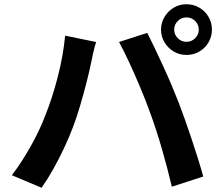

<svg xmlns="http://www.w3.org/2000/svg" viewBox="-20 -859 1040 905"><path d="M801 -719Q801 -696 818 -679Q835 -662 859 -662Q883 -662 900 -679Q917 -696 917 -719Q917 -743 900 -760Q883 -777 859 -777Q835 -777 818 -760Q801 -743 801 -719ZM739 -719Q739 -752 755.5 -779.5Q772 -807 799 -823Q826 -839 859 -839Q892 -839 919.5 -823Q947 -807 963 -779.5Q979 -752 979 -719Q979 -687 963 -659.5Q947 -632 919.5 -616Q892 -600 859 -600Q826 -600 799 -616Q772 -632 755.5 -659.5Q739 -687 739 -719ZM192 -311Q226 -395 252 -495.5Q278 -596 287 -691L433 -661Q426 -639 419 -608.5Q412 -578 409 -561Q402 -526 388.5 -473Q375 -420 358.5 -363.5Q342 -307 324 -260Q306 -212 281.5 -160Q257 -108 230 -60Q203 -12 176 26L36 -33Q83 -95 125 -170Q167 -245 192 -311ZM686 -332Q667 -385 641 -447Q615 -509 588.5 -566Q562 -623 541 -661L674 -704Q689 -675 708.5 -634Q728 -593 749 -547.5Q770 -502 789 -457Q808 -412 822 -376Q835 -342 851 -297.5Q867 -253 883 -204.5Q899 -156 913.5 -110Q928 -64 938 -27L790 21Q769 -68 742.5 -159.5Q716 -251 686 -332Z"/></svg>

Font: Chiron Sans HK TT
Style: Bold
Weight: 700
Designer: Ryoko NISHIZUKA 西塚涼子 (kana, bopomofo & ideographs); Paul D. Hunt (Latin, Greek & Cyrillic); Sandoll Communications 산돌커뮤니
Foundry: Adobe
Version: Version 2.022;hotconv 1.0.109;makeotfexe 2.5.65596